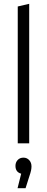

<svg xmlns="http://www.w3.org/2000/svg" viewBox="-20 -751 246 1006"><path d="M73 0V-717L133 -731V0ZM145 121Q145 131 142.5 143Q140 155 133 175L114 235H72L91 159Q61 151 61 118Q61 100 72.5 87.5Q84 75 103 75Q121 75 133 88Q145 101 145 121Z"/></svg>

Font: Radio Canada Condensed Light
Style: Regular
Weight: 300
Width: 3
Designer: Charles Daoud, Etienne Aubert Bonn, Alexandre Saumier Demers, Jacques Le Bailly
Foundry: Radio-Canada
Version: Version 2.104; ttfautohint (v1.8.4.7-5d5b);gftools[0.9.28.de